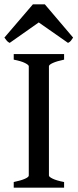

<svg xmlns="http://www.w3.org/2000/svg" viewBox="-30 -864 357 884"><path d="M33.2 0V-25.9Q66.4 -32.7 84.5 -40.8Q102.5 -48.8 102.5 -55.7V-559.1Q102.5 -564.9 85.4 -573.7Q68.4 -582.5 33.2 -589.4V-615.2H265.1V-589.4Q231.9 -582.5 213.6 -574.2Q195.3 -565.9 195.3 -559.1V-55.7Q195.3 -49.8 212.6 -41.3Q230 -32.7 265.1 -25.9V0ZM306.6 -690.9Q300.8 -681.6 296.1 -676Q291.5 -670.4 283.2 -666.5L148.4 -760.7L14.6 -666.5Q6.3 -670.4 1.7 -676Q-2.9 -681.6 -9.8 -690.9L121.6 -844.2H176.3Z"/></svg>

Font: Gentium Book Basic
Style: Regular
Weight: 400
Designer: J. Victor Gaultney and Annie Olsen
Foundry: SIL International
Version: Version 1.102; 2013; Maintenance release